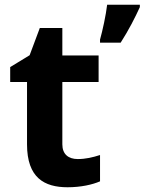

<svg xmlns="http://www.w3.org/2000/svg" viewBox="-20 -780 610 810"><path d="M570 -750V-760H432C427 -717 413 -652 402 -613V-600H489C523 -653 550 -706 570 -750ZM308 -109C269 -109 243 -129 243 -171V-434H396V-546H243V-662H148L105 -547L23 -497V-434H94V-171C94 -30 167 10 265 10C321 10 370 -1 402 -15V-126C371 -116 341 -109 308 -109Z"/></svg>

Font: Noto Sans Bassa Vah
Style: Bold
Weight: 700
Designer: Monotype Design Team
Foundry: Monotype Imaging Inc.
Version: Version 2.002